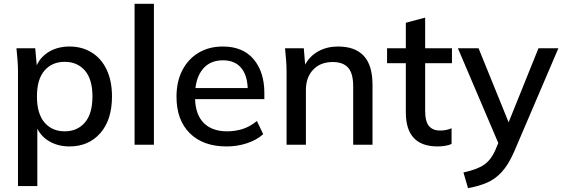

<svg xmlns="http://www.w3.org/2000/svg" viewBox="-20 -756 2942 1003"><path d="M74 216V-383Q74 -412 71.5 -442.5Q69 -473 66 -504H164L172 -415Q193 -461 238.5 -487Q284 -513 343 -513Q409 -513 459.5 -481.5Q510 -450 537.5 -391.5Q565 -333 565 -252Q565 -130 504 -60.5Q443 9 343 9Q286 9 241.5 -15.5Q197 -40 175 -84V216ZM318 -70Q384 -70 423.5 -116Q463 -162 463 -252Q463 -342 423.5 -387.5Q384 -433 318 -433Q252 -433 212.5 -387.5Q173 -342 173 -252Q173 -162 212.5 -116Q252 -70 318 -70Z M683 0V-736H784V0Z M1164 9Q1041 9 971.5 -60Q902 -129 902 -251Q902 -330 932.5 -389Q963 -448 1017.5 -480.5Q1072 -513 1144 -513Q1249 -513 1305 -446.5Q1361 -380 1361 -270V-238H999Q1002 -155 1045.5 -112.5Q1089 -70 1166 -70Q1210 -70 1248.5 -82.5Q1287 -95 1322 -124L1355 -55Q1320 -24 1269.5 -7.5Q1219 9 1164 9ZM1145 -441Q1083 -441 1046 -402.5Q1009 -364 1001 -296H1274Q1271 -366 1238 -403.5Q1205 -441 1145 -441Z M1477 0V-383Q1477 -412 1474.5 -442.5Q1472 -473 1469 -504H1567L1574 -419Q1600 -465 1644.5 -489Q1689 -513 1746 -513Q1835 -513 1880.5 -464Q1926 -415 1926 -312V0H1825V-306Q1825 -373 1798.5 -402.5Q1772 -432 1718 -432Q1654 -432 1616 -392Q1578 -352 1578 -286V0Z M2266 9Q2100 9 2100 -169V-426H2002V-504H2100V-637L2201 -664V-504H2341V-426H2201V-178Q2201 -121 2221 -97.5Q2241 -74 2279 -74Q2298 -74 2312.5 -77.5Q2327 -81 2339 -86V-4Q2324 3 2304 6Q2284 9 2266 9Z M2425 227 2401 145Q2471 130 2508 105Q2545 80 2568 27L2583 -9L2372 -504H2480L2637 -117L2793 -504H2897L2666 36Q2637 103 2602 141.5Q2567 180 2523.5 198.5Q2480 217 2425 227Z"/></svg>

Font: Mulish SemiBold
Style: Regular
Weight: 600
Designer: Vernon Adams
Foundry: Vernon Adams
Version: Version 3.603; ttfautohint (v1.8.3)